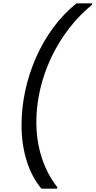

<svg xmlns="http://www.w3.org/2000/svg" viewBox="-20 -954 577 1160"><path d="M324.9 186 326.4 177C241.6 69.4 199.6 -68.8 199.6 -217.3C199.6 -482.3 329.2 -756.8 535.7 -925L537.2 -934H442.4C234.1 -768.6 110.1 -474.3 110.1 -199.2C110.1 -42.3 152.5 93.2 230.3 186Z"/></svg>

Font: Poppins Devanagari Thin
Style: Italic
Weight: 100
Italic angle: -10°
Designer: Ninad Kale (Devanagari), Jonny Pinhorn (Latin)
Foundry: Indian Type Foundry
Version: 4.005